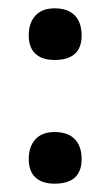

<svg xmlns="http://www.w3.org/2000/svg" viewBox="-20 -430 265 461"><path d="M176 -345Q176 -286 111 -286Q81 -286 65 -301Q49 -316 49 -345Q49 -375 65 -392.5Q81 -410 111 -410Q143 -410 159.5 -393Q176 -376 176 -345ZM176 -48Q176 11 111 11Q81 11 65 -4Q49 -19 49 -48Q49 -78 65 -95.5Q81 -113 111 -113Q143 -113 159.5 -96Q176 -79 176 -48Z"/></svg>

Font: Gupter Medium
Style: Regular
Weight: 500
Designer: Octavio Pardo
Version: Version 1.000